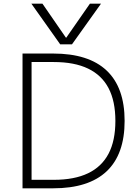

<svg xmlns="http://www.w3.org/2000/svg" viewBox="-20 -1020 746 1040"><path d="M150 -1000H210L337 -816H339L467 -1000H527L370 -780H306ZM102 0V-730H268Q460 -730 557.5 -638Q655 -546 655 -365Q655 -184 557.5 -92Q460 0 268 0ZM271 -46Q383 -46 457 -81.5Q531 -117 568 -187.5Q605 -258 605 -365Q605 -472 568 -542.5Q531 -613 457 -648.5Q383 -684 271 -684H151V-46Z"/></svg>

Font: M PLUS 1 Light
Style: Regular
Weight: 300
Designer: Coji Morishita
Foundry: UNDERFOREST DESIGN
Version: Version 1.001